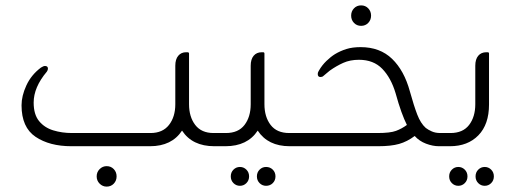

<svg xmlns="http://www.w3.org/2000/svg" viewBox="-20 -543 1906 713"><path d="M773 -49H806V0H776Q694 0 656 -58Q618 0 537 0H245Q164 0 112 -35Q60 -70 60 -152Q60 -187 78 -226Q96 -265 132 -292Q136 -294 139.5 -296Q143 -298 147 -298Q158 -298 158 -288Q158 -283 154 -277Q105 -219 105 -162Q105 -118 125 -93.5Q145 -69 177.5 -59Q210 -49 247 -49H539Q584 -49 607.5 -79Q631 -109 631 -156V-299Q631 -323 642 -336Q653 -349 671 -349H676Q682 -349 682 -344V-156Q682 -109 705 -79Q728 -49 773 -49ZM376 74Q392 74 402.5 85Q413 96 413 112Q413 128 402.5 139Q392 150 376 150Q361 150 350 139Q339 128 339 112Q339 96 350 85Q361 74 376 74Z M1054 -49H1087V0H1056Q975 0 937 -58Q899 0 817 0H795V-49H819Q865 -49 888 -79Q911 -109 911 -156V-299Q911 -323 922 -336Q933 -349 952 -349H957Q962 -349 962 -344V-156Q962 -109 985 -79Q1008 -49 1054 -49ZM871 77Q885 77 895 87Q905 97 905 112Q905 127 895 137Q885 147 871 147Q857 147 847 137Q837 127 837 112Q837 97 847 87Q857 77 871 77ZM968 77Q983 77 993 87Q1003 97 1003 112Q1003 127 993 137Q983 147 968 147Q954 147 944 137Q934 127 934 112Q934 97 944 87Q954 77 968 77Z M1321 -523Q1337 -523 1347.5 -512Q1358 -501 1358 -485Q1358 -469 1347.5 -458Q1337 -447 1321 -447Q1305 -447 1294.5 -458Q1284 -469 1284 -485Q1284 -501 1294.5 -512Q1305 -523 1321 -523ZM1382 -49Q1429 -49 1450.5 -57Q1472 -65 1491 -79Q1481 -99 1470.5 -128Q1460 -157 1449 -197Q1432 -254 1399.5 -287.5Q1367 -321 1313 -321Q1280 -321 1254.5 -309.5Q1229 -298 1205 -281Q1200 -277 1193.5 -271.5Q1187 -266 1181 -261Q1177 -257 1170 -257Q1160 -257 1160 -268Q1160 -273 1162 -276.5Q1164 -280 1165 -282Q1176 -301 1192 -316.5Q1208 -332 1224 -342Q1244 -354 1266.5 -361Q1289 -368 1319 -368Q1391 -368 1436 -324.5Q1481 -281 1502 -204Q1517 -150 1529.5 -117.5Q1542 -85 1561 -68Q1570 -61 1583.5 -55Q1597 -49 1615 -49H1640V0H1610Q1587 0 1562 -9.5Q1537 -19 1520 -38Q1492 -17 1462 -8.5Q1432 0 1384 0H1076V-49Z M1651 0H1629V-49H1653Q1699 -49 1722 -79Q1745 -109 1745 -156V-299Q1745 -323 1756 -336Q1767 -349 1786 -349H1791Q1796 -349 1796 -344V-155Q1796 -81 1756.5 -40.5Q1717 0 1651 0ZM1682 77Q1696 77 1706 87Q1716 97 1716 112Q1716 127 1706 137Q1696 147 1682 147Q1668 147 1658 137Q1648 127 1648 112Q1648 97 1658 87Q1668 77 1682 77ZM1780 77Q1794 77 1804 87Q1814 97 1814 112Q1814 127 1804 137Q1794 147 1780 147Q1766 147 1756 137Q1746 127 1746 112Q1746 97 1756 87Q1766 77 1780 77Z"/></svg>

Font: Zain Light
Style: Regular
Weight: 300
Designer: Zain,Boutros
Foundry: Mobile Telecommunications Company (Zain), 2024
Version: Version 1.51; ttfautohint (v1.8.4)